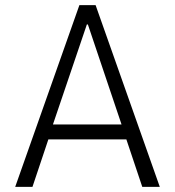

<svg xmlns="http://www.w3.org/2000/svg" viewBox="-20 -725 680 745"><path d="M39 0 288 -705H351L600 0H532L464 -203L495 -184H145L174 -203L106 0ZM317 -630 181 -229 165 -242H475L456 -229L321 -630Z"/></svg>

Font: Nunito Sans 7pt Condensed Light
Style: Regular
Weight: 300
Width: 3
Designer: Vernon Adams
Foundry: Vernon Adams
Version: Version 3.101;gftools[0.9.27]